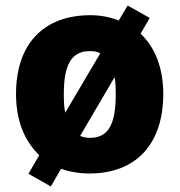

<svg xmlns="http://www.w3.org/2000/svg" viewBox="-20 -618 650 695"><path d="M571 -278C571 -372 541 -447 489 -496L522 -553L442 -598L410 -544C379 -556 344 -563 307 -563C139 -563 38 -460 38 -278C38 -183 67 -110 122 -56L83 11L164 57L201 -7C232 4 267 10 304 10C471 10 571 -95 571 -278ZM211 -277C211 -381 237 -433 305 -433C320 -433 332 -431 343 -425L216 -210C212 -230 211 -251 211 -277ZM399 -278C399 -174 376 -119 306 -119C292 -119 280 -122 270 -126L395 -339C398 -321 399 -301 399 -278Z"/></svg>

Font: Noto Sans Thai Looped SemiCondensed Black
Style: Regular
Weight: 900
Width: 4
Designer: Sasikarn Vongin, Ben Mitchell
Foundry: The Fontpad Ltd
Version: Version 1.001